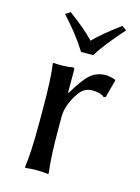

<svg xmlns="http://www.w3.org/2000/svg" viewBox="-102 -705 560 768"><g transform="rotate(15 177.5 -321.5)"><path d="M175 -503Q137 -565 74 -633L94 -646Q165 -594 200 -556Q238 -595 308 -646L327 -633Q260 -558 225 -503ZM167 -334 170 -332Q205 -392 231.5 -415.5Q258 -439 297 -439Q309 -439 333 -432L337 -428L317 -354L309 -352Q294 -366 257 -366Q224 -366 201 -331Q167 -279 167 -232V-180Q167 -68 176 0L174 3Q156 0 127 0Q98 0 80 3L78 0Q87 -62 87 -180V-235Q87 -373 78 -429L80 -432Q124 -428 161 -435Q167 -435 167 -425Z"/></g></svg>

Font: Libertinus Sans
Style: Regular
Weight: 400
Designer: Philipp H. Poll
Foundry: Khaled Hosny
Version: Version 6.1